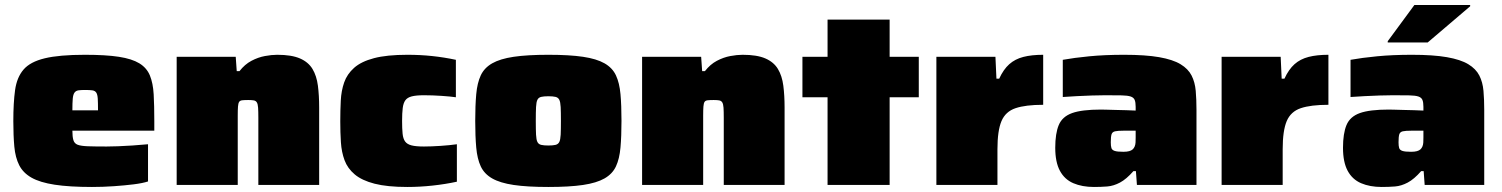

<svg xmlns="http://www.w3.org/2000/svg" viewBox="-20 -736 5977 764"><path d="M346 8Q256 8 197.5 -1Q139 -10 105.5 -29Q72 -48 56.5 -78.5Q41 -109 37 -152.5Q33 -196 33 -254Q33 -327 40 -377.5Q47 -428 73.5 -459Q100 -490 158 -504Q216 -518 318 -518Q401 -518 453 -510Q505 -502 534.5 -484Q564 -466 576.5 -435.5Q589 -405 591.5 -360.5Q594 -316 594 -254V-216H268Q268 -192 272 -178.5Q276 -165 289 -160Q302 -155 329.5 -154Q357 -153 404 -153Q423 -153 449.5 -154Q476 -155 506.5 -157Q537 -159 569 -162V-14Q548 -7 512 -2.5Q476 2 432.5 5Q389 8 346 8ZM370 -277V-297Q370 -327 369 -343.5Q368 -360 363 -367.5Q358 -375 347.5 -376.5Q337 -378 318 -378Q302 -378 292 -376.5Q282 -375 276.5 -367.5Q271 -360 269.5 -343.5Q268 -327 268 -297H390Z M683 0V-510H918L922 -453H933Q954 -480 980.5 -494Q1007 -508 1034 -513Q1061 -518 1083 -518Q1140 -518 1173.5 -503.5Q1207 -489 1223.5 -461.5Q1240 -434 1245 -395Q1250 -356 1250 -308V0H1008V-267Q1008 -293 1007 -307.5Q1006 -322 1002 -328.5Q998 -335 990 -336.5Q982 -338 968 -338Q953 -338 944 -337Q935 -336 931.5 -330.5Q928 -325 927 -312Q926 -299 926 -276V0Z M1601 8Q1521 8 1470.5 -5Q1420 -18 1391.5 -42Q1363 -66 1351 -98.5Q1339 -131 1336.5 -170Q1334 -209 1334 -253Q1334 -296 1336 -335.5Q1338 -375 1349.5 -408Q1361 -441 1389 -466Q1417 -491 1468 -504.5Q1519 -518 1601 -518Q1652 -518 1699.5 -513Q1747 -508 1794 -498V-349Q1774 -352 1737.5 -354.5Q1701 -357 1667 -357Q1636 -357 1618.5 -352.5Q1601 -348 1593 -337Q1585 -326 1582.5 -306Q1580 -286 1580 -255Q1580 -224 1582 -204Q1584 -184 1592 -173Q1600 -162 1617.5 -157.5Q1635 -153 1667 -153Q1695 -153 1732.5 -155.5Q1770 -158 1798 -162V-13Q1752 -3 1701 2.5Q1650 8 1601 8Z M2162 8Q2078 8 2024 0Q1970 -8 1938.5 -26Q1907 -44 1893 -74Q1879 -104 1875 -149Q1871 -194 1871 -255Q1871 -316 1875 -361Q1879 -406 1893 -436Q1907 -466 1938.5 -484Q1970 -502 2024 -510Q2078 -518 2162 -518Q2246 -518 2300 -510Q2354 -502 2385.5 -484Q2417 -466 2431 -436Q2445 -406 2449 -361.5Q2453 -317 2453 -255Q2453 -194 2449 -149Q2445 -104 2431 -74Q2417 -44 2385.5 -26Q2354 -8 2300 0Q2246 8 2162 8ZM2162 -157Q2180 -157 2190.5 -159.5Q2201 -162 2205.5 -171Q2210 -180 2211 -200Q2212 -220 2212 -255Q2212 -290 2211 -310Q2210 -330 2205.5 -339Q2201 -348 2190.5 -350.5Q2180 -353 2162 -353Q2144 -353 2133.5 -350.5Q2123 -348 2118.5 -339Q2114 -330 2113 -310Q2112 -290 2112 -255Q2112 -220 2113 -200Q2114 -180 2118.5 -171Q2123 -162 2133.5 -159.5Q2144 -157 2162 -157Z M2535 0V-510H2770L2774 -453H2785Q2806 -480 2832.5 -494Q2859 -508 2886 -513Q2913 -518 2935 -518Q2992 -518 3025.5 -503.5Q3059 -489 3075.5 -461.5Q3092 -434 3097 -395Q3102 -356 3102 -308V0H2860V-267Q2860 -293 2859 -307.5Q2858 -322 2854 -328.5Q2850 -335 2842 -336.5Q2834 -338 2820 -338Q2805 -338 2796 -337Q2787 -336 2783.5 -330.5Q2780 -325 2779 -312Q2778 -299 2778 -276V0Z M3273 0V-349H3173V-510H3273V-658H3520V-510H3636V-349H3520V0Z M3706 0V-510H3941L3945 -423H3956Q3973 -460 3996 -480.5Q4019 -501 4052 -509.5Q4085 -518 4131 -518V-319Q4061 -319 4021 -305.5Q3981 -292 3965 -254Q3949 -216 3949 -142V0Z M4333 8Q4286 8 4251 -7Q4216 -22 4197.5 -56.5Q4179 -91 4179 -148Q4179 -205 4193 -238.5Q4207 -272 4246 -286Q4285 -300 4361 -300Q4369 -300 4385 -299.5Q4401 -299 4421 -298.5Q4441 -298 4461.5 -297.5Q4482 -297 4499 -296V-311Q4499 -329 4495 -338.5Q4491 -348 4479 -352Q4467 -356 4443 -356.5Q4419 -357 4378 -357Q4354 -357 4325 -356Q4296 -355 4266 -353.5Q4236 -352 4209 -350V-498Q4253 -506 4314.5 -512Q4376 -518 4453 -518Q4538 -518 4592.5 -508.5Q4647 -499 4677.5 -480.5Q4708 -462 4721.5 -435.5Q4735 -409 4738 -374.5Q4741 -340 4741 -299V0H4504L4500 -55H4490Q4462 -23 4436.5 -9.5Q4411 4 4386 6Q4361 8 4333 8ZM4450 -132Q4464 -132 4473 -134.5Q4482 -137 4487 -141.5Q4492 -146 4495 -153Q4498 -160 4498.5 -169Q4499 -178 4499 -189V-216H4452Q4428 -216 4417 -213.5Q4406 -211 4403 -201.5Q4400 -192 4400 -170Q4400 -155 4402.5 -147Q4405 -139 4415.5 -135.5Q4426 -132 4450 -132Z M4841 0V-510H5076L5080 -423H5091Q5108 -460 5131 -480.5Q5154 -501 5187 -509.5Q5220 -518 5266 -518V-319Q5196 -319 5156 -305.5Q5116 -292 5100 -254Q5084 -216 5084 -142V0Z M5478 8Q5431 8 5396 -7Q5361 -22 5342.5 -56.5Q5324 -91 5324 -148Q5324 -205 5338 -238.5Q5352 -272 5391 -286Q5430 -300 5506 -300Q5514 -300 5530 -299.5Q5546 -299 5566 -298.5Q5586 -298 5606.5 -297.5Q5627 -297 5644 -296V-311Q5644 -329 5640 -338.5Q5636 -348 5624 -352Q5612 -356 5588 -356.5Q5564 -357 5523 -357Q5499 -357 5470 -356Q5441 -355 5411 -353.5Q5381 -352 5354 -350V-498Q5398 -506 5459.5 -512Q5521 -518 5598 -518Q5683 -518 5737.5 -508.5Q5792 -499 5822.5 -480.5Q5853 -462 5866.5 -435.5Q5880 -409 5883 -374.5Q5886 -340 5886 -299V0H5649L5645 -55H5635Q5607 -23 5581.5 -9.5Q5556 4 5531 6Q5506 8 5478 8ZM5595 -132Q5609 -132 5618 -134.5Q5627 -137 5632 -141.5Q5637 -146 5640 -153Q5643 -160 5643.5 -169Q5644 -178 5644 -189V-216H5597Q5573 -216 5562 -213.5Q5551 -211 5548 -201.5Q5545 -192 5545 -170Q5545 -155 5547.5 -147Q5550 -139 5560.5 -135.5Q5571 -132 5595 -132ZM5502 -567V-572L5608 -716H5830V-711L5661 -567Z"/></svg>

Font: Saira Expanded Black
Style: Regular
Weight: 900
Width: 7
Designer: Hector Gatti with collaboration of the Omnibus-Type team
Foundry: Omnibus-Type
Version: Version 1.101